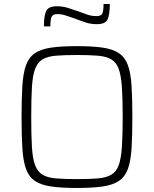

<svg xmlns="http://www.w3.org/2000/svg" viewBox="-20 -925 764 953"><path d="M362 8Q284 8 233 0.5Q182 -7 152.5 -27.5Q123 -48 109 -87Q95 -126 91 -188.5Q87 -251 87 -344Q87 -437 91 -499.5Q95 -562 109 -601Q123 -640 152.5 -660.5Q182 -681 233 -688.5Q284 -696 362 -696Q440 -696 490.5 -688.5Q541 -681 571 -660.5Q601 -640 615 -601Q629 -562 633 -499.5Q637 -437 637 -344Q637 -251 633 -188.5Q629 -126 615 -87Q601 -48 571 -27.5Q541 -7 490.5 0.5Q440 8 362 8ZM362 -36Q424 -36 465.5 -39.5Q507 -43 532 -57.5Q557 -72 569 -104.5Q581 -137 585 -195Q589 -253 589 -344Q589 -435 585 -493Q581 -551 569 -583.5Q557 -616 532 -630.5Q507 -645 466 -648.5Q425 -652 362 -652Q299 -652 257.5 -648.5Q216 -645 191.5 -630.5Q167 -616 154.5 -583.5Q142 -551 138.5 -493Q135 -435 135 -344Q135 -253 138.5 -195Q142 -137 154.5 -104.5Q167 -72 191.5 -57.5Q216 -43 257.5 -39.5Q299 -36 362 -36ZM198 -794Q198 -848 209.5 -871Q221 -894 263 -894Q291 -894 318 -885.5Q345 -877 373 -867Q394 -859 415 -852Q436 -845 460 -845Q482 -845 488 -858.5Q494 -872 494 -905H525Q525 -851 513.5 -828Q502 -805 461 -805Q431 -805 405 -813.5Q379 -822 351 -833Q329 -840 308 -847.5Q287 -855 264 -855Q242 -855 236 -841Q230 -827 230 -794Z"/></svg>

Font: Saira ExtraLight
Style: Regular
Weight: 200
Designer: Hector Gatti with collaboration of the Omnibus-Type team
Foundry: Omnibus-Type
Version: Version 1.100; ttfautohint (v1.8.3)